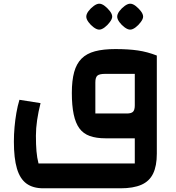

<svg xmlns="http://www.w3.org/2000/svg" viewBox="-20 -747 953 1037"><path d="M214 270Q158 270 123 244.5Q88 219 71.5 163.5Q55 108 55 18Q55 -21 58.5 -60.5Q62 -100 68.5 -137.5Q75 -175 85 -208L199 -190Q187 -143 180.5 -98.5Q174 -54 174 -14Q174 34 177 69.5Q180 105 188 136H708V0H827V83Q827 149 807 190.5Q787 232 743.5 251Q700 270 631 270ZM550 0Q500 0 465 -12.5Q430 -25 409 -53.5Q388 -82 378 -129.5Q368 -177 368 -245Q368 -312 380.5 -357.5Q393 -403 420.5 -430.5Q448 -458 493 -470Q538 -482 603 -482Q673 -482 724.5 -474.5Q776 -467 827 -447V0ZM495 -134H665Q689 -134 698.5 -143.5Q708 -153 708 -178V-348H547Q517 -348 506 -338.5Q495 -329 495 -302ZM516 -587Q503 -587 486.5 -599Q470 -611 458 -627.5Q446 -644 446 -657Q446 -671 458 -687Q470 -703 486.5 -715Q503 -727 516 -727Q530 -727 545.5 -715Q561 -703 573.5 -687Q586 -671 586 -657Q586 -645 573.5 -628Q561 -611 545 -599Q529 -587 516 -587ZM683 -587Q670 -587 653.5 -599Q637 -611 625 -627.5Q613 -644 613 -657Q613 -671 625 -687Q637 -703 653.5 -715Q670 -727 683 -727Q697 -727 712.5 -715Q728 -703 740.5 -687Q753 -671 753 -657Q753 -645 740.5 -628Q728 -611 712 -599Q696 -587 683 -587Z"/></svg>

Font: Changa ExtraLight SemiBold
Style: Regular
Weight: 600
Version: Version 3.002; ttfautohint (v1.8.2)